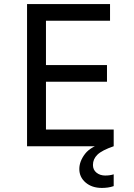

<svg xmlns="http://www.w3.org/2000/svg" viewBox="-20 -719 658 944"><path d="M506 -317H206V-82H539V0H113V-699H521V-617H206V-399H506ZM501 -20 539 0Q481 20 459 41.5Q437 63 437 92Q437 116 454.5 130Q472 144 497 144Q521 144 539 138V196Q525 201 510 203Q495 205 481 205Q432 205 401 178.5Q370 152 370 112Q370 74 398.5 37Q427 0 501 -20Z"/></svg>

Font: Fragment Mono SC
Style: Regular
Weight: 400
Monospace: yes
Designer: Wei Huang based on Nimbus Sans by URW Studio, based on Helvetica by Max Miedinger.
Foundry: Wei Huang
Version: Version 1.012; ttfautohint (v1.8.4.7-5d5b)